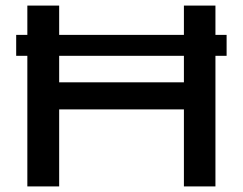

<svg xmlns="http://www.w3.org/2000/svg" viewBox="-20 -668 870 688"><path d="M38 -468V-543H78V-648H192V-543H639V-648H752V-543H792V-468H752V0H639V-276H192V0H78V-468ZM192 -373H639V-468H192Z"/></svg>

Font: Syne SemiBold
Style: Regular
Weight: 600
Designer: Lucas Descroix
Foundry: Bonjour Monde
Version: Version 2.200; ttfautohint (v1.8.4)